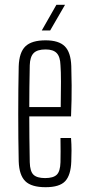

<svg xmlns="http://www.w3.org/2000/svg" viewBox="-20 -774 364 800"><path d="M232 -199H276Q278 -172 278 -147Q278 -122 277 -101Q275 -44 251.5 -19Q228 6 170 6Q111 6 85.5 -19Q60 -44 58 -101Q56 -194 56 -299Q56 -404 58 -498Q60 -556 86 -581Q112 -606 170 -606Q225 -606 250 -581Q275 -556 277 -499Q278 -474 278.5 -418.5Q279 -363 276 -289H102Q102 -245 102.5 -199.5Q103 -154 104 -98Q105 -60 119.5 -46Q134 -32 168 -32Q202 -32 216.5 -46Q231 -60 232 -98Q233 -138 232 -199ZM170 -568Q135 -568 120 -552.5Q105 -537 104 -502Q103 -451 102.5 -410Q102 -369 102 -328H233Q234 -387 234 -432.5Q234 -478 232 -502Q231 -537 216.5 -552.5Q202 -568 170 -568ZM154 -647 215 -754H251L189 -647Z"/></svg>

Font: Big Shoulders Display Light
Style: Regular
Weight: 300
Designer: Patric King
Foundry: XO Type Co
Version: Version 1.000; ttfautohint (v1.8.2)